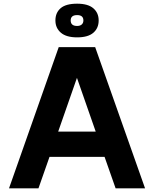

<svg xmlns="http://www.w3.org/2000/svg" viewBox="-20 -1023 837 1043"><path d="M29 0ZM548 -171H249L189 0H29L299 -767H497L768 0H608ZM500 -308 398 -600 296 -308ZM281 -912Q281 -954 309.5 -978.5Q338 -1003 399 -1003Q458 -1003 487 -978Q516 -953 516 -912Q516 -870 487 -845Q458 -820 399 -820Q340 -820 310.5 -845.5Q281 -871 281 -912ZM433 -912Q433 -941 399 -941Q364 -941 364 -912Q364 -882 399 -882Q415 -882 424 -890Q433 -898 433 -912Z"/></svg>

Font: Biryani ExtraBold
Style: Regular
Weight: 800
Designer: Dan Reynolds and Mathieu Reguer
Foundry: Dan Reynolds and Mathieu Reguer
Version: Version 1.004; ttfautohint (v1.1) -l 5 -r 5 -G 72 -x 0 -D la